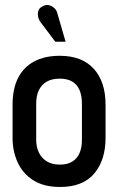

<svg xmlns="http://www.w3.org/2000/svg" viewBox="-20 -734 472 764"><path d="M208 -682Q205 -694 195.5 -702.5Q186 -711 173.5 -713.5Q161 -716 148 -708Q136 -702 132.5 -690.5Q129 -679 132 -666.5Q135 -654 142 -645L200 -568H241ZM400 -185V-317Q400 -409 353 -460.5Q306 -512 218 -512Q158 -512 116 -489.5Q74 -467 52 -424Q30 -381 30 -317V-185Q30 -133 50 -88.5Q70 -44 112 -17Q154 10 219 10Q310 10 355 -43.5Q400 -97 400 -185ZM306 -321V-176Q306 -148 297 -126Q288 -104 268.5 -91.5Q249 -79 218 -79Q187 -79 166 -92Q145 -105 134.5 -127.5Q124 -150 124 -176V-321Q124 -354 135 -376Q146 -398 166.5 -409.5Q187 -421 218 -421Q248 -421 267.5 -409.5Q287 -398 296.5 -375.5Q306 -353 306 -321Z"/></svg>

Font: Advent Pro SemiBold
Style: Regular
Weight: 600
Designer: VivaRado, Andreas Kalpakidis
Foundry: VivaRado, Andreas Kalpakidis
Version: Version 3.000